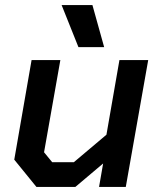

<svg xmlns="http://www.w3.org/2000/svg" viewBox="-20 -734 623 754"><path d="M36 -107 104 -498H217L153 -136L185 -97H270L398 -205L449 -498H562L474 0H369L385 -92L276 0H123ZM222 -714H343L389 -549H288Z"/></svg>

Font: Chakra Petch SemiBold
Style: Italic
Weight: 600
Italic angle: -10°
Designer: Katatrad Aksorn Co.,Ltd.
Foundry: Cadson Demak Co.,Ltd.
Version: Version 1.000; ttfautohint (v1.6)